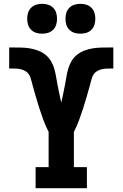

<svg xmlns="http://www.w3.org/2000/svg" viewBox="-20 -983 640 1003"><path d="M166 0V-110H234V-294Q219 -323 207.5 -354Q196 -385 186 -416Q176 -447 167 -478.5Q158 -510 149 -542V-544Q148 -545 148 -545.5Q148 -546 148 -547Q144 -559 141 -571.5Q138 -584 131 -594.5Q124 -605 113 -611.5Q102 -618 90 -621Q78 -624 65.5 -624.5Q53 -625 41 -625Q38 -625 34.5 -625Q31 -625 28 -625V-735Q33 -735 37 -735Q41 -735 46 -735Q68 -735 90.5 -734.5Q113 -734 135 -730.5Q157 -727 178.5 -719Q200 -711 217.5 -697Q235 -683 246.5 -663.5Q258 -644 264 -622.5Q270 -601 273.5 -579Q277 -557 281.5 -534.5Q286 -512 290.5 -490.5Q295 -469 300 -447Q305 -469 309.5 -490.5Q314 -512 318.5 -534.5Q323 -557 326.5 -579Q330 -601 336 -622.5Q342 -644 353.5 -663.5Q365 -683 382.5 -697Q400 -711 421.5 -719Q443 -727 465 -730.5Q487 -734 509.5 -734.5Q532 -735 554 -735Q559 -735 563 -735Q567 -735 572 -735V-625Q569 -625 565.5 -625Q562 -625 559 -625Q547 -625 534.5 -624.5Q522 -624 510 -621Q498 -618 487 -611.5Q476 -605 469 -594.5Q462 -584 459 -571.5Q456 -559 452 -547Q452 -546 452 -545.5Q452 -545 451 -544V-542Q442 -510 433 -478.5Q424 -447 414 -416Q404 -385 392.5 -354Q381 -323 366 -294V-110H434V0ZM400 -807Q384 -807 369 -811.5Q354 -816 342.5 -827.5Q331 -839 326.5 -854Q322 -869 322 -885Q322 -901 326.5 -916Q331 -931 342.5 -942.5Q354 -954 369 -958.5Q384 -963 400 -963Q416 -963 431 -958.5Q446 -954 457.5 -942.5Q469 -931 473.5 -916Q478 -901 478 -885Q478 -869 473.5 -854Q469 -839 457.5 -827.5Q446 -816 431 -811.5Q416 -807 400 -807ZM200 -807Q184 -807 169 -811.5Q154 -816 142.5 -827.5Q131 -839 126.5 -854Q122 -869 122 -885Q122 -901 126.5 -916Q131 -931 142.5 -942.5Q154 -954 169 -958.5Q184 -963 200 -963Q216 -963 231 -958.5Q246 -954 257.5 -942.5Q269 -931 273.5 -916Q278 -901 278 -885Q278 -869 273.5 -854Q269 -839 257.5 -827.5Q246 -816 231 -811.5Q216 -807 200 -807Z"/></svg>

Font: Iosevka Curly Slab XBdEx
Style: Regular
Weight: 800
Width: 7
Monospace: yes
Designer: Belleve Invis
Foundry: Belleve Invis
Version: Version 11.0.0; ttfautohint (v1.8.3)